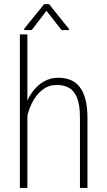

<svg xmlns="http://www.w3.org/2000/svg" viewBox="-20 -918 522 938"><path d="M113.8 -750V0H77.1V-750ZM106.4 -305.7 88.9 -328.1Q91.8 -370.1 105.7 -407.7Q119.6 -445.3 142.8 -474.9Q166 -504.4 196.8 -521.2Q227.5 -538.1 265.1 -538.1Q298.8 -538.1 325.2 -527.1Q351.6 -516.1 369.6 -492.7Q387.7 -469.2 397.5 -432.1Q407.2 -395 407.2 -342.8V0H370.6V-343.3Q370.6 -405.8 356.4 -440.4Q342.3 -475.1 316.9 -489Q291.5 -502.9 257.8 -502.9Q219.2 -502.9 191.2 -482.2Q163.1 -461.4 144.5 -429.7Q126 -397.9 116.7 -364.5Q107.4 -331.1 106.4 -305.7ZM219.7 -897.9 317.4 -775.9V-771H280.8L207 -865.2L134.8 -771H98.6V-778.3L195.8 -897.9Z"/></svg>

Font: Roboto Condensed ExtraLight
Style: Regular
Weight: 250
Designer: Christian Robertson
Foundry: Google
Version: Version 3.008; 2023